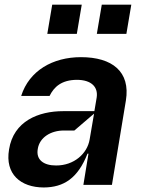

<svg xmlns="http://www.w3.org/2000/svg" viewBox="-20 -800 610 831"><path d="M312.5 -653.4 333.8 -779.8H206L184.7 -653.4ZM527 -653.4 548.3 -779.8H420.5L399.1 -653.4ZM169 11.4C256.7 11 317.1 -29.1 358.7 -134.9H362.9L340.9 0H464.5L524.9 -365.1C545.1 -490.1 465.6 -552.6 330.3 -552.6C208.5 -552.6 106.5 -494.3 71.7 -384.9H194.6C213.8 -424 246.4 -454.2 313.2 -454.5C375.7 -454.2 405.5 -423.3 398.4 -377.8L388.5 -318.9H253.6C146.7 -318.9 38.7 -275.9 19.2 -153.4C0.7 -45.8 70 11 169 11.4ZM223 -83.8C169.4 -83.5 134.9 -108 143.5 -155.5C151.3 -206 201 -235.1 255.7 -235.1H301.8L387.1 -308.2L367.9 -196C357.6 -134.9 300.1 -83.5 223 -83.8Z"/></svg>

Font: Riot Sans 2.0
Style: Bold Italic
Weight: 600
Italic angle: -9.39999°
Designer: Rasmus Andersson
Foundry: rsms
Version: Version 3.006;hotconv 1.0.109;makeotfexe 2.5.65596